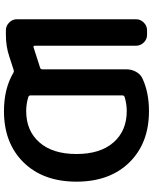

<svg xmlns="http://www.w3.org/2000/svg" viewBox="81 -862 790 993"><g transform="rotate(-90 476.5 -365.0)"><path d="M399 -625Q297 -625 237 -556.5Q177 -488 177 -365Q177 -242 237 -173.5Q297 -105 399 -105Q437 -105 472 -116Q480 -119 480 -127V-603Q480 -611 472 -614Q437 -625 399 -625ZM399 10Q233 10 133.5 -91.5Q34 -193 34 -365Q34 -537 133.5 -638.5Q233 -740 399 -740Q514 -740 596 -692Q604 -687 612 -690L683 -713Q734 -730 793 -730H817Q840 -730 857 -713Q874 -696 874 -673V-57Q874 -34 857 -17Q840 0 817 0H793Q770 0 753.5 -17Q737 -34 737 -57V-581Q737 -589 729 -587L623 -553Q615 -550 615 -542V-107Q615 -80 602 -56.5Q589 -33 566 -23Q494 10 399 10Z"/></g></svg>

Font: Rounded Mplus 1c Bold
Style: Bold
Weight: 700
Version: Version 1.059.20150529